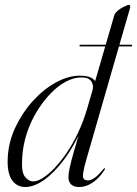

<svg xmlns="http://www.w3.org/2000/svg" viewBox="-20 -742 550 770"><path d="M500.5 -706.5 327.5 -106.5Q316.5 -69 313.8 -50Q311 -31 316 -24.8Q321 -18.5 333 -18.5Q344 -18.5 358.2 -27.8Q372.5 -37 394.5 -63.5Q396 -66 397.2 -66.8Q398.5 -67.5 400 -67Q401.5 -66.5 401 -64.8Q400.5 -63 399 -60Q384 -37.5 367.5 -22.5Q351 -7.5 333.5 0.2Q316 8 298 8Q277.5 8 266 -1.8Q254.5 -11.5 254.5 -32.5Q254.5 -46 259.5 -69.2Q264.5 -92.5 275.8 -132.5Q287 -172.5 305.5 -234.5L311 -233Q278 -157 237.8 -103Q197.5 -49 157 -20.5Q116.5 8 81.5 8Q46.5 8 27.2 -21.2Q8 -50.5 11 -109Q14 -172.5 41.8 -231.5Q69.5 -290.5 112 -337.2Q154.5 -384 204 -411.2Q253.5 -438.5 300 -438.5Q328.5 -438.5 344.2 -430.8Q360 -423 365.5 -410Q371 -397 368 -381.5L351.5 -382Q356 -400.5 346 -416Q336 -431.5 306 -431.5Q275.5 -431.5 243.5 -414.2Q211.5 -397 182 -366.2Q152.5 -335.5 127.8 -295Q103 -254.5 87.5 -207.2Q72 -160 69 -109.5Q65 -53 79.5 -33.8Q94 -14.5 114.5 -14.5Q129.5 -14.5 151 -27.8Q172.5 -41 197 -66.2Q221.5 -91.5 246 -127Q270.5 -162.5 292 -207.5Q313.5 -252.5 329 -304.5L438.5 -681.5Q440.5 -687.5 446 -693.2Q451.5 -699 458.8 -704.2Q466 -709.5 473.8 -713.5Q481.5 -717.5 487.8 -720Q494 -722.5 497 -722.5Q501 -722.5 502 -718Q503 -713.5 500.5 -706.5ZM298.5 -559.5Q299 -560.5 300 -561.5Q301 -562.5 302.5 -562.5H507.5Q509 -562.5 509.8 -561.5Q510.5 -560.5 510.5 -559.5Q510 -556 507 -556H301.5Q298 -556 298.5 -559.5Z"/></svg>

Font: Fraunces 120pt Light
Style: Italic
Weight: 300
Italic angle: -16°
Version: Version 1.000;[b76b70a41]